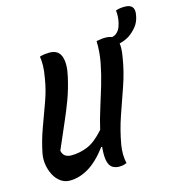

<svg xmlns="http://www.w3.org/2000/svg" viewBox="-123 -952 992 1072"><g transform="rotate(-15 373.0 -416.5)"><path d="M150 13Q120 13 96.5 -4Q73 -21 58.5 -49Q44 -77 39 -109.5Q34 -142 40 -173Q53 -240 77.5 -308Q102 -376 126.5 -442.5Q151 -509 161 -573Q169 -617 169.5 -646Q170 -675 166 -699Q183 -704 196.5 -705.5Q210 -707 223 -707Q274 -707 289 -664.5Q304 -622 287 -549Q272 -482 250.5 -424Q229 -366 201.5 -304Q174 -242 140 -162Q148 -121 194 -121Q241 -121 287 -139.5Q333 -158 385 -217Q398 -274 417 -333.5Q436 -393 454 -453.5Q472 -514 484 -576Q496 -638 494 -701Q509 -703 519.5 -705Q530 -707 543 -707Q569 -707 584 -700Q594 -703 604 -708Q615 -715 624 -728.5Q633 -742 639 -767Q647 -801 643 -838Q654 -842 666 -844Q678 -846 695 -846Q755 -846 745 -787Q739 -747 717.5 -720.5Q696 -694 670 -677Q643 -661 615 -655Q620 -627 611 -576Q598 -494 571 -417Q544 -340 517.5 -263Q491 -186 477 -105Q468 -48 479 0Q467 5 457 7Q447 9 436 9Q413 9 396.5 -1.5Q380 -12 373 -40Q366 -68 371 -123H366Q312 -51 258 -19Q204 13 150 13Z"/></g></svg>

Font: Recursive Mn Csl St SmB
Style: Italic
Weight: 600
Italic angle: -15°
Monospace: yes
Version: Version 1.079;hotconv 1.0.112;makeotfexe 2.5.65598; ttfautoh